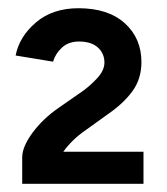

<svg xmlns="http://www.w3.org/2000/svg" viewBox="-20 -827 405 467"><path d="M34 -380V-444Q34 -470 59 -504Q84 -538 123 -565L182 -606Q200 -619 217 -637.5Q234 -656 234 -675Q234 -697 218 -711.5Q202 -726 172 -726Q147 -726 131 -711.5Q115 -697 109 -677L18 -692Q27 -738 67.5 -772.5Q108 -807 171 -807Q243 -807 283.5 -770.5Q324 -734 324 -676Q324 -635 302 -605Q280 -575 242 -549L185 -508Q155 -487 134 -458H329V-380Z"/></svg>

Font: Figtree SemiBold
Style: Regular
Weight: 600
Designer: Erik Kennedy
Foundry: Erik Kennedy
Version: Version 2.001; ttfautohint (v1.8.4.7-5d5b);gftools[0.9.27]